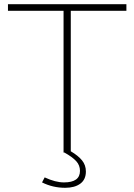

<svg xmlns="http://www.w3.org/2000/svg" viewBox="-20 -730 643 919"><path d="M585 -678.2H318.8V-5.9Q354.5 15.1 372.8 37.8Q391.1 60.5 391.1 90.8Q391.1 129.4 364.3 149.2Q337.4 168.9 292 168.9Q232.9 168.9 181.2 143.1L193.8 119.1Q245.6 143.1 286.1 143.1Q362.8 143.1 362.8 87.9Q362.8 61 344.7 41.3Q326.7 21.5 288.1 0H284.2V-678.2H18.1V-710H585Z"/></svg>

Font: Rawline ExtraLight
Style: Regular
Weight: 275
Designer: Matt McInerney, Pablo Impallari, Rodrigo Fuenzalida
Foundry: Matt McInerney, Pablo Impallari, Rodrigo Fuenzalida
Version: Version 4.020;PS 004.020;hotconv 1.0.88;makeotf.lib2.5.64775